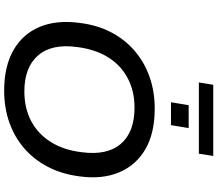

<svg xmlns="http://www.w3.org/2000/svg" viewBox="-81 -954 1044 922"><g transform="rotate(90 441.0 -493.0)"><path d="M415 9Q300 9 222 -35Q144 -79 109.5 -160.5Q75 -242 90 -353Q100 -437 134.5 -503.5Q169 -570 223.5 -617Q278 -664 348.5 -689Q419 -714 502 -714Q618 -714 695 -670Q772 -626 807 -544.5Q842 -463 827 -353Q816 -268 781.5 -201.5Q747 -135 693 -88Q639 -41 568.5 -16Q498 9 415 9ZM419 -88Q500 -88 562 -121Q624 -154 662.5 -216Q701 -278 711 -364Q727 -486 670.5 -551.5Q614 -617 497 -617Q417 -617 355 -584Q293 -551 255 -490Q217 -429 206 -342Q189 -220 246 -154Q303 -88 419 -88ZM376 -926 387 -995H729L718 -926ZM471 -792 485 -877H595L581 -792Z"/></g></svg>

Font: Nunito Sans 10pt SemiExpanded SemiBold
Style: Italic
Weight: 600
Width: 6
Italic angle: -9°
Designer: Vernon Adams
Foundry: Vernon Adams
Version: Version 3.101;gftools[0.9.27]